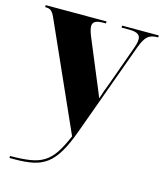

<svg xmlns="http://www.w3.org/2000/svg" viewBox="-116 -621 791 927"><g transform="rotate(15 279.5 -157.0)"><path d="M19 212Q79 212 119.5 205.5Q160 199 188.5 181Q217 163 239 130Q261 97 284 43L50 -481Q39 -507 29 -516.5Q19 -526 3 -526H-3V-536H301V-526H290Q260 -526 247.5 -518.5Q235 -511 235 -495Q235 -478 247 -448L328 -253Q337 -231 346 -210Q355 -189 363 -168Q370 -190 376.5 -209Q383 -228 391 -247L461 -442Q473 -474 473 -492Q473 -510 459.5 -518Q446 -526 418 -526H379V-536H562V-526H558Q526 -526 509 -510.5Q492 -495 477 -454L307 14Q283 80 258.5 121Q234 162 204.5 184Q175 206 136.5 214Q98 222 45 222H19Z"/></g></svg>

Font: Noto Serif Display SemiCondensed Black
Style: Regular
Weight: 900
Width: 4
Designer: Monotype Design Team
Foundry: Monotype Imaging Inc.
Version: Version 2.009